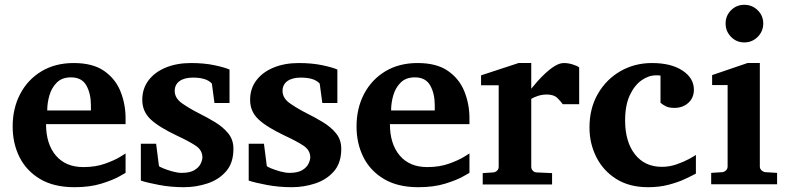

<svg xmlns="http://www.w3.org/2000/svg" viewBox="-20 -760 3254 792"><path d="M287.1 12.2Q202.1 12.2 145.5 -21.5Q88.9 -55.2 60.5 -111.8Q32.2 -168.5 32.2 -237.8Q32.2 -313.5 63.5 -372.8Q94.7 -432.1 151.4 -466.1Q208 -500 284.2 -500Q362.8 -500 409.7 -467.3Q456.5 -434.6 477.3 -382.3Q498 -330.1 498 -272Q498 -266.1 498 -260Q498 -253.9 498 -248H169.9Q169.9 -166.5 210.2 -118.7Q250.5 -70.8 324.2 -70.8Q374.5 -70.8 413.8 -85Q453.1 -99.1 475.6 -113Q498 -127 498 -127V-46.9Q498 -46.9 471.7 -32Q445.3 -17.1 397.9 -2.4Q350.6 12.2 287.1 12.2ZM174.8 -304.2H355V-326.2Q355 -374 336.2 -407.5Q317.4 -440.9 272.9 -440.9Q236.3 -440.9 214.8 -419.9Q193.4 -398.9 184.1 -367.4Q174.8 -335.9 174.8 -304.2Z M926.8 -335H864.7L854 -415Q832.5 -439.9 775.9 -439.9Q740.7 -439.9 720.7 -425.5Q700.7 -411.1 700.7 -384.8Q700.7 -355 731.4 -333.5Q762.2 -312 801.8 -292Q835.4 -275.4 867.9 -255.6Q900.4 -235.8 921.6 -209.7Q942.9 -183.6 942.9 -146Q942.9 -87.9 912.6 -53.2Q882.3 -18.6 835.4 -3.2Q788.6 12.2 738.8 12.2Q685.1 12.2 636 2.9Q586.9 -6.3 561 -15.1V-167H624L635.7 -75.2Q637.2 -72.3 653.8 -65.4Q670.4 -58.6 691.7 -52.7Q712.9 -46.9 729 -46.9Q763.2 -46.9 781.7 -58.1Q800.3 -69.3 807.6 -84.5Q814.9 -99.6 814.9 -110.8Q814.9 -141.1 785.9 -159.9Q756.8 -178.7 711.4 -199.7Q636.7 -234.9 601.8 -267.3Q566.9 -299.8 566.9 -348.1Q566.9 -394.5 592.8 -428.7Q618.7 -462.9 664.1 -481.4Q709.5 -500 767.6 -500Q821.8 -500 864.5 -491Q907.2 -481.9 926.8 -473.1Z M1371.6 -335H1309.6L1298.8 -415Q1277.3 -439.9 1220.7 -439.9Q1185.5 -439.9 1165.5 -425.5Q1145.5 -411.1 1145.5 -384.8Q1145.5 -355 1176.3 -333.5Q1207 -312 1246.6 -292Q1280.3 -275.4 1312.7 -255.6Q1345.2 -235.8 1366.5 -209.7Q1387.7 -183.6 1387.7 -146Q1387.7 -87.9 1357.4 -53.2Q1327.1 -18.6 1280.3 -3.2Q1233.4 12.2 1183.6 12.2Q1129.9 12.2 1080.8 2.9Q1031.7 -6.3 1005.9 -15.1V-167H1068.8L1080.6 -75.2Q1082 -72.3 1098.6 -65.4Q1115.2 -58.6 1136.5 -52.7Q1157.7 -46.9 1173.8 -46.9Q1208 -46.9 1226.6 -58.1Q1245.1 -69.3 1252.4 -84.5Q1259.8 -99.6 1259.8 -110.8Q1259.8 -141.1 1230.7 -159.9Q1201.7 -178.7 1156.2 -199.7Q1081.5 -234.9 1046.6 -267.3Q1011.7 -299.8 1011.7 -348.1Q1011.7 -394.5 1037.6 -428.7Q1063.5 -462.9 1108.9 -481.4Q1154.3 -500 1212.4 -500Q1266.6 -500 1309.3 -491Q1352.1 -481.9 1371.6 -473.1Z M1705.6 12.2Q1620.6 12.2 1564 -21.5Q1507.3 -55.2 1479 -111.8Q1450.7 -168.5 1450.7 -237.8Q1450.7 -313.5 1481.9 -372.8Q1513.2 -432.1 1569.8 -466.1Q1626.5 -500 1702.6 -500Q1781.2 -500 1828.1 -467.3Q1875 -434.6 1895.8 -382.3Q1916.5 -330.1 1916.5 -272Q1916.5 -266.1 1916.5 -260Q1916.5 -253.9 1916.5 -248H1588.4Q1588.4 -166.5 1628.7 -118.7Q1668.9 -70.8 1742.7 -70.8Q1793 -70.8 1832.3 -85Q1871.6 -99.1 1894 -113Q1916.5 -127 1916.5 -127V-46.9Q1916.5 -46.9 1890.1 -32Q1863.8 -17.1 1816.4 -2.4Q1769 12.2 1705.6 12.2ZM1593.3 -304.2H1773.4V-326.2Q1773.4 -374 1754.6 -407.5Q1735.8 -440.9 1691.4 -440.9Q1654.8 -440.9 1633.3 -419.9Q1611.8 -398.9 1602.5 -367.4Q1593.3 -335.9 1593.3 -304.2Z M2369.1 -330.1H2301.3Q2294.9 -339.8 2280 -355Q2265.1 -370.1 2236.3 -370.1Q2215.3 -370.1 2197.8 -364Q2180.2 -357.9 2171.4 -352.1V-71.8Q2171.4 -63 2177.5 -56.2Q2183.6 -49.3 2193.4 -48.8L2257.3 -45.9V1H1971.2V-45.9L2015.1 -48.8Q2024.4 -49.8 2030.8 -56.4Q2037.1 -63 2037.1 -71.8V-408.2H1964.4V-449.2L2119.1 -500H2171.4V-394Q2180.7 -405.8 2196.3 -423.6Q2211.9 -441.4 2231 -459Q2250 -476.6 2269.5 -488.3Q2289.1 -500 2306.2 -500Q2323.2 -500 2341.8 -494.4Q2360.4 -488.8 2369.1 -481.9Z M2850.6 -43.9Q2833.5 -34.7 2804.7 -21.2Q2775.9 -7.8 2737.5 2.2Q2699.2 12.2 2653.3 12.2Q2575.7 12.2 2521.7 -22Q2467.8 -56.2 2439.7 -112.3Q2411.6 -168.5 2411.6 -233.9Q2411.6 -313 2446.3 -373Q2481 -433.1 2539.6 -466.6Q2598.1 -500 2669.4 -500Q2748 -500 2795.2 -469Q2842.3 -438 2842.3 -390.1Q2842.3 -356.4 2819.3 -335.7Q2796.4 -314.9 2761.7 -314.9Q2739.7 -314.9 2726.8 -321.5Q2713.9 -328.1 2704.6 -335.9V-448.2Q2699.2 -449.2 2695.1 -449.2Q2690.9 -449.2 2685.5 -449.2Q2655.3 -449.2 2626 -428.5Q2596.7 -407.7 2577.6 -366.5Q2558.6 -325.2 2558.6 -263.2Q2558.6 -175.3 2599.1 -123.5Q2639.6 -71.8 2710.4 -71.8Q2741.2 -71.8 2770.8 -82Q2800.3 -92.3 2822.3 -104.2Q2844.2 -116.2 2850.6 -121.1Z M3128.4 -663.1Q3128.4 -630.9 3105.5 -607.9Q3082.5 -585 3050.3 -585Q3018.1 -585 2995.6 -607.9Q2973.1 -630.9 2973.1 -663.1Q2973.1 -695.3 2995.6 -717.8Q3018.1 -740.2 3050.3 -740.2Q3082.5 -740.2 3105.5 -717.8Q3128.4 -695.3 3128.4 -663.1ZM3185.5 0H2913.6V-46.9L2959.5 -49.8Q2968.3 -50.8 2974.9 -57.4Q2981.4 -64 2981.4 -73.2V-409.2H2917.5V-450.2L3063.5 -500H3114.3V-73.2Q3114.3 -64 3121.3 -57.4Q3128.4 -50.8 3137.2 -49.8L3185.5 -46.9Z"/></svg>

Font: Charis
Style: Bold
Weight: 700
Designer: Walt Agee, Miriam Martin, Annie Olsen, Victor Gaultney, Lorna Priest, Alan Ward, Bob Hallissy, Martin Hosken, Sharon Cor
Foundry: SIL Global
Version: Version 7.000